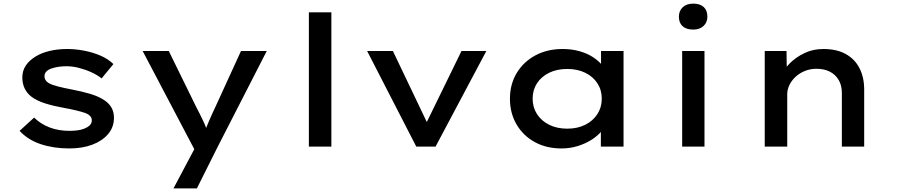

<svg xmlns="http://www.w3.org/2000/svg" viewBox="-20 -808 4943 1058"><path d="M362 10Q276 10 205 -13.5Q134 -37 88 -87L168 -160Q205 -124 254 -105.5Q303 -87 362 -87Q384 -87 405.5 -89.5Q427 -92 445.5 -99.5Q464 -107 475 -118Q486 -129 486 -145Q486 -172 448 -186Q427 -193 398 -200Q369 -207 334 -213Q274 -224 228 -238.5Q182 -253 152 -276Q129 -294 116 -320.5Q103 -347 103 -381Q103 -418 122 -446.5Q141 -475 175 -496Q209 -517 254 -527.5Q299 -538 350 -538Q395 -538 442.5 -529Q490 -520 532.5 -502Q575 -484 605 -455L540 -376Q516 -395 483 -410Q450 -425 414.5 -434Q379 -443 347 -443Q325 -443 303.5 -440Q282 -437 263.5 -430.5Q245 -424 235 -413.5Q225 -403 225 -387Q225 -377 230.5 -367.5Q236 -358 247 -351Q266 -340 299.5 -331.5Q333 -323 375 -315Q434 -304 481 -289.5Q528 -275 559 -253Q583 -236 595.5 -213Q608 -190 608 -159Q608 -107 575.5 -69Q543 -31 488 -10.5Q433 10 362 10Z M936 230 1073 -28 1070 51 766 -527H910L1061 -219Q1083 -177 1100.5 -140Q1118 -103 1126 -70L1101 -67Q1113 -97 1129.5 -136Q1146 -175 1167 -219L1308 -527H1450L1178 4L1065 230Z M1682 0V-740H1806V0Z M2274 0 2003 -527H2145L2346 -106L2314 -99L2523 -527H2660L2380 0Z M3074 10Q2990 10 2926 -25.5Q2862 -61 2826 -123Q2790 -185 2790 -264Q2790 -344 2827.5 -406Q2865 -468 2930.5 -503Q2996 -538 3080 -538Q3131 -538 3174.5 -525.5Q3218 -513 3250 -491.5Q3282 -470 3301.5 -445Q3321 -420 3324 -394L3292 -395V-527H3416V0H3291V-139L3318 -134Q3315 -110 3294 -84.5Q3273 -59 3240 -38Q3207 -17 3164.5 -3.5Q3122 10 3074 10ZM3106 -99Q3162 -99 3205 -120.5Q3248 -142 3272 -179.5Q3296 -217 3296 -264Q3296 -312 3272 -349Q3248 -386 3205 -407Q3162 -428 3106 -428Q3049 -428 3006 -407Q2963 -386 2939 -349Q2915 -312 2915 -264Q2915 -217 2939 -179.5Q2963 -142 3006 -120.5Q3049 -99 3106 -99Z M3739 0V-527H3862V0ZM3800 -645Q3762 -645 3741.5 -663.5Q3721 -682 3721 -716Q3721 -748 3742 -768Q3763 -788 3800 -788Q3837 -788 3857.5 -769.5Q3878 -751 3878 -716Q3878 -685 3857 -665Q3836 -645 3800 -645Z M4194 0V-527H4314L4316 -393L4282 -386Q4298 -425 4332 -459Q4366 -493 4413 -515.5Q4460 -538 4517 -538Q4591 -538 4641 -510Q4691 -482 4716.5 -431.5Q4742 -381 4742 -315V0H4619V-296Q4619 -338 4601 -368Q4583 -398 4552 -413.5Q4521 -429 4479 -429Q4444 -429 4414 -416.5Q4384 -404 4362.5 -383.5Q4341 -363 4329.5 -338.5Q4318 -314 4318 -290V0H4256Q4229 0 4213.5 0Q4198 0 4194 0Z"/></svg>

Font: Lexend Mega Medium
Style: Regular
Weight: 500
Version: Version 1.007